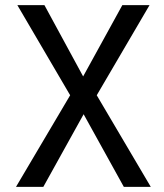

<svg xmlns="http://www.w3.org/2000/svg" viewBox="-20 -731 640 751"><path d="M305.2 -432.1 458.5 -710.9H564.9L358.4 -358.4L569.8 0H464.4L307.1 -284.2L149.4 0H42.5L254.4 -358.4L47.9 -710.9H153.8Z"/></svg>

Font: Roboto Mono
Style: Regular
Weight: 400
Designer: Google
Version: Version 2.000985; 2015; ttfautohint (v1.3)